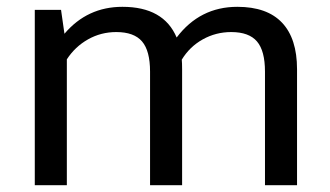

<svg xmlns="http://www.w3.org/2000/svg" viewBox="-20 -543 968 563"><path d="M851 -340V0H757V-333Q757 -394 733.5 -421.5Q710 -449 658 -449Q613 -449 574.5 -427.5Q536 -406 513 -368Q514 -359 514 -340V0H420V-333Q420 -394 396.5 -421.5Q373 -449 321 -449Q276 -449 238 -427.5Q200 -406 176 -369V0H82V-514H159L169 -444Q236 -523 339 -523Q460 -523 498 -433Q566 -523 676 -523Q763 -523 807 -476.5Q851 -430 851 -340Z"/></svg>

Font: Telex
Style: Regular
Weight: 400
Designer: Andres Torresi
Foundry: Andres Torresi
Version: Version 1.100